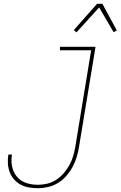

<svg xmlns="http://www.w3.org/2000/svg" viewBox="-20 -981 634 1009"><path d="M179 8Q155 8 132 4Q109 0 89 -10.5Q69 -21 54 -38Q39 -55 31 -76.5Q23 -98 21.5 -121.5Q20 -145 24 -169H43Q39 -148 40.5 -127Q42 -106 49 -87Q56 -68 69 -52.5Q82 -37 99.5 -27.5Q117 -18 137.5 -14Q158 -10 179 -10Q204 -10 229 -16Q254 -22 276 -36.5Q298 -51 315.5 -71.5Q333 -92 345.5 -115Q358 -138 365 -162.5Q372 -187 376 -211L459 -717H295V-735H482L395 -208Q391 -182 383 -155.5Q375 -129 361.5 -104Q348 -79 329 -57Q310 -35 285.5 -20Q261 -5 233.5 1.5Q206 8 179 8ZM382 -811 368 -823 490 -961H518L594 -821L577 -812L501 -942Z"/></svg>

Font: Iosevka SS18 Thin
Style: Italic
Weight: 100
Italic angle: -9°
Monospace: yes
Designer: Belleve Invis
Foundry: Belleve Invis
Version: Version 25.1.1; ttfautohint (v1.8.4)